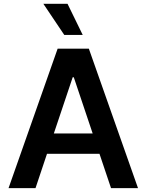

<svg xmlns="http://www.w3.org/2000/svg" viewBox="-20 -981 764 1001"><path d="M411.2 -799 332 -961.3H206L315 -799ZM558.9 0H699.6L443.2 -727.3H280.5L24.5 0H165.1L225.1 -179.3H498.6ZM260.7 -285.2 359 -578.1H364.7L463.1 -285.2Z"/></svg>

Font: TID UI Semi Bold
Style: Regular
Weight: 600
Designer: The TID Project Authors
Foundry: Bakken & Bæck
Version: Version 1.001;hotconv 1.0.109;makeotfexe 2.5.65596